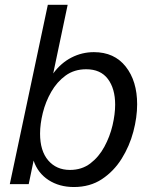

<svg xmlns="http://www.w3.org/2000/svg" viewBox="-20 -752 613 784"><path d="M281.7 11.7Q222.2 11.7 178.2 -16.8Q134.3 -45.4 117.2 -96.2L97.2 0H20L175.3 -732.4H256.3L197.3 -452.1Q229 -495.1 272 -517.1Q314.9 -539.1 363.3 -539.1Q446.8 -539.1 493.4 -480Q540 -420.9 540 -326.2Q540 -272.9 524.4 -214.1Q508.8 -155.3 476.8 -104Q444.8 -52.7 396.2 -20.5Q347.7 11.7 281.7 11.7ZM265.6 -58.1Q314 -58.1 348.9 -84.7Q383.8 -111.3 406.2 -152.8Q428.7 -194.3 439.5 -240.2Q450.2 -286.1 450.2 -324.7Q450.2 -390.1 420.4 -429.7Q390.6 -469.2 332 -469.2Q283.2 -469.2 247.8 -443.4Q212.4 -417.5 189.2 -377Q166 -336.4 154.8 -291Q143.6 -245.6 143.6 -206.5Q143.6 -135.7 177 -96.9Q210.4 -58.1 265.6 -58.1Z"/></svg>

Font: Schibsted Grotesk
Style: Italic
Weight: 400
Italic angle: -12°
Designer: Bakken & Baeck AS, Henrik Kongsvoll
Foundry: Schibsted ASA
Version: Version 1.100; ttfautohint (v1.8.4.7-5d5b);gftools[0.9.25]